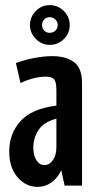

<svg xmlns="http://www.w3.org/2000/svg" viewBox="-20 -724 376 749"><path d="M219 -60Q205 -30 181 -12.5Q157 5 127 5Q81 5 48.5 -32.5Q16 -70 16 -133Q16 -202 59.5 -251Q103 -300 200 -312V-374Q200 -403 191.5 -414Q183 -425 160 -425Q113 -425 60 -400L42 -478Q77 -491 115 -498Q153 -505 184 -505Q238 -505 269 -481.5Q300 -458 300 -400V0H232ZM153 -80Q173 -80 186.5 -99.5Q200 -119 200 -150V-261Q150 -248 130 -216.5Q110 -185 110 -149Q110 -118 122 -99Q134 -80 153 -80ZM97 -626Q97 -658 119.5 -681Q142 -704 174 -704Q206 -704 229 -681Q252 -658 252 -626Q252 -594 229 -571.5Q206 -549 174 -549Q143 -549 120 -572Q97 -595 97 -626ZM205 -626Q205 -639 196 -648Q187 -657 174 -657Q161 -657 152.5 -648Q144 -639 144 -626Q144 -613 152.5 -604.5Q161 -596 174 -596Q187 -596 196 -604.5Q205 -613 205 -626Z"/></svg>

Font: Piscolabis
Style: Regular
Weight: 400
Designer: Ariel Martín Pérez
Foundry: Tunera Type Foundry
Version: Version 1.000